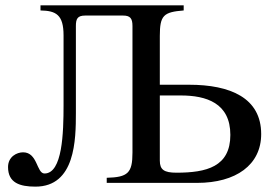

<svg xmlns="http://www.w3.org/2000/svg" viewBox="-20 -682 1028 716"><path d="M576 -366V-548C576 -625 590 -637 665 -643V-662H131V-643C189 -642 217 -627 217 -550V-290C217 -187 213 -35 146 -35C116 -35 121 -114 66 -114C43 -114 10 -98 10 -59C10 0 54 14 112 14C261 14 263 -161 263 -261V-585C263 -612 269 -624 298 -624H439C466 -624 474 -613 474 -585V-113C474 -37 457 -21 378 -19V0H715C860 0 954 -67 954 -182C954 -317 839 -366 685 -366ZM576 -326H654C749 -326 839 -298 839 -179C839 -60 750 -38 638 -38C592 -38 576 -49 576 -83Z"/></svg>

Font: XITS Math
Style: Regular
Weight: 400
Designer: MicroPress Inc., with final additions and corrections provided by Coen Hoffman, Elsevier (retired)
Version: Version 1.108